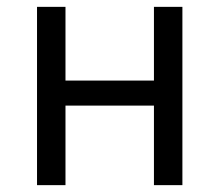

<svg xmlns="http://www.w3.org/2000/svg" viewBox="-20 -540 640 560"><path d="M88 0V-520H171V-305H429V-520H512V0H429V-232H171V0Z"/></svg>

Font: Iosevka Custom Extended
Style: Regular
Weight: 400
Width: 7
Monospace: yes
Designer: Belleve Invis
Foundry: Belleve Invis
Version: Version 11.2.4; ttfautohint (v1.8.4)